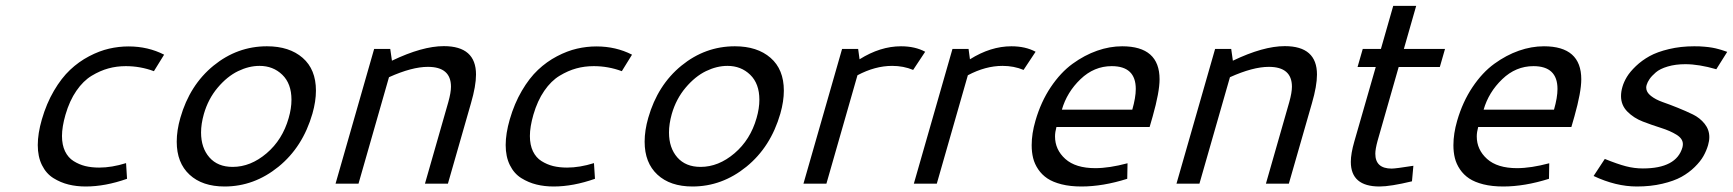

<svg xmlns="http://www.w3.org/2000/svg" viewBox="-20 -641 6047 670"><path d="M126 -224.1Q142.1 -279.8 168.2 -324.2Q194.3 -368.7 224.6 -397.2Q254.9 -425.8 290.8 -444.6Q326.7 -463.4 360.6 -471.2Q394.5 -479 428.7 -479Q496.6 -479 552.7 -450.2L517.1 -392.6Q469.7 -410.2 418.9 -410.2Q387.2 -410.2 358.4 -402.3Q329.6 -394.5 300 -376.7Q270.5 -358.9 246.6 -324.2Q222.7 -289.6 208.5 -240.7Q196.3 -198.2 196.3 -166.5Q196.3 -135.3 207 -113Q217.8 -90.8 236.8 -78.9Q255.9 -66.9 277.6 -61.5Q299.3 -56.2 326.2 -56.2Q370.1 -56.2 419.9 -71.8L423.3 -17.1Q347.2 9.8 279.3 9.8Q247.1 9.8 219.2 2.9Q191.4 -3.9 166.3 -19.5Q141.1 -35.2 126.5 -64.7Q111.8 -94.2 111.8 -134.8Q111.8 -174.8 126 -224.1Z M911.6 -479.5Q989.7 -479.5 1036.1 -439.2Q1082.5 -398.9 1082.5 -324.7Q1082.5 -287.6 1070.3 -244.6Q1036.6 -127.9 951.7 -59.1Q866.7 9.8 763.7 9.8Q686 9.8 641.4 -31.5Q596.7 -72.8 596.7 -146.5Q596.7 -186 609.4 -230Q642.1 -344.2 725.1 -411.9Q808.1 -479.5 911.6 -479.5ZM885.7 -411.1Q848.6 -411.1 810.8 -392.8Q772.9 -374.5 739.7 -335.2Q706.5 -295.9 691.4 -243.2Q681.6 -208.5 681.6 -178.7Q681.6 -125 710.7 -91.8Q739.7 -58.6 792 -58.6Q854.5 -58.6 910.2 -106Q965.8 -153.3 987.3 -229Q997.1 -262.7 997.1 -293Q997.1 -349.1 965.1 -380.1Q933.1 -411.1 885.7 -411.1Z M1285.6 -470.2H1341.8L1347.7 -429.2Q1453.6 -480 1528.8 -480Q1641.1 -480 1641.1 -380.9Q1641.1 -341.3 1623.5 -280.8L1543 0H1462.9L1544.4 -284.7Q1553.7 -317.9 1553.7 -338.4Q1553.7 -407.7 1473.1 -407.7Q1417.5 -407.7 1337.4 -371.6L1231 0H1150.9Z M1758.8 -224.1Q1774.9 -279.8 1801 -324.2Q1827.1 -368.7 1857.4 -397.2Q1887.7 -425.8 1923.6 -444.6Q1959.5 -463.4 1993.4 -471.2Q2027.3 -479 2061.5 -479Q2129.4 -479 2185.5 -450.2L2149.9 -392.6Q2102.5 -410.2 2051.8 -410.2Q2020 -410.2 1991.2 -402.3Q1962.4 -394.5 1932.9 -376.7Q1903.3 -358.9 1879.4 -324.2Q1855.5 -289.6 1841.3 -240.7Q1829.1 -198.2 1829.1 -166.5Q1829.1 -135.3 1839.8 -113Q1850.6 -90.8 1869.6 -78.9Q1888.7 -66.9 1910.4 -61.5Q1932.1 -56.2 1959 -56.2Q2002.9 -56.2 2052.7 -71.8L2056.2 -17.1Q1980 9.8 1912.1 9.8Q1879.9 9.8 1852.1 2.9Q1824.2 -3.9 1799.1 -19.5Q1773.9 -35.2 1759.3 -64.7Q1744.6 -94.2 1744.6 -134.8Q1744.6 -174.8 1758.8 -224.1Z M2544.4 -479.5Q2622.6 -479.5 2668.9 -439.2Q2715.3 -398.9 2715.3 -324.7Q2715.3 -287.6 2703.1 -244.6Q2669.4 -127.9 2584.5 -59.1Q2499.5 9.8 2396.5 9.8Q2318.8 9.8 2274.2 -31.5Q2229.5 -72.8 2229.5 -146.5Q2229.5 -186 2242.2 -230Q2274.9 -344.2 2357.9 -411.9Q2440.9 -479.5 2544.4 -479.5ZM2518.6 -411.1Q2481.4 -411.1 2443.6 -392.8Q2405.8 -374.5 2372.6 -335.2Q2339.4 -295.9 2324.2 -243.2Q2314.5 -208.5 2314.5 -178.7Q2314.5 -125 2343.5 -91.8Q2372.6 -58.6 2424.8 -58.6Q2487.3 -58.6 2543 -106Q2598.6 -153.3 2620.1 -229Q2629.9 -262.7 2629.9 -293Q2629.9 -349.1 2597.9 -380.1Q2565.9 -411.1 2518.6 -411.1Z M2979.5 -434.1Q3051.8 -479.5 3124 -479.5Q3173.3 -479.5 3208.5 -460.4L3166.5 -397Q3132.8 -411.1 3093.3 -411.1Q3033.7 -411.1 2972.2 -378.4L2863.8 0H2783.7L2918.5 -470.2H2974.6Z M3364.7 -434.1Q3437 -479.5 3509.3 -479.5Q3558.6 -479.5 3593.8 -460.4L3551.8 -397Q3518.1 -411.1 3478.5 -411.1Q3418.9 -411.1 3357.4 -378.4L3249 0H3168.9L3303.7 -470.2H3359.9Z M3896 -479.5Q4026.4 -479.5 4026.4 -364.3Q4026.4 -319.8 4002.4 -234.9L3991.7 -197.8H3666.5Q3661.6 -179.7 3661.6 -165Q3661.6 -118.7 3697.5 -86.4Q3733.4 -54.2 3802.2 -54.2Q3850.6 -54.2 3914.6 -71.3L3913.6 -17.1Q3828.6 9.8 3753.9 9.8Q3714.8 9.8 3684.6 2.2Q3654.3 -5.4 3635 -18.3Q3615.7 -31.2 3603 -50Q3590.3 -68.8 3585.2 -89.4Q3580.1 -109.9 3580.1 -134.3Q3580.1 -174.8 3593.3 -219.7Q3612.3 -285.6 3646.7 -336.9Q3681.2 -388.2 3722.9 -418.5Q3764.6 -448.7 3808.6 -464.1Q3852.5 -479.5 3896 -479.5ZM3859.4 -410.2Q3797.9 -410.2 3750.5 -364.7Q3703.1 -319.3 3685.5 -258.3H3931.2Q3943.4 -300.8 3943.4 -330.6Q3943.4 -410.2 3859.4 -410.2Z M4220.2 -470.2H4276.4L4282.2 -429.2Q4388.2 -480 4463.4 -480Q4575.7 -480 4575.7 -380.9Q4575.7 -341.3 4558.1 -280.8L4477.5 0H4397.5L4479 -284.7Q4488.3 -317.9 4488.3 -338.4Q4488.3 -407.7 4407.7 -407.7Q4352.1 -407.7 4272 -371.6L4165.5 0H4085.4Z M4907.2 -8.3Q4832 9.8 4793.9 9.8Q4693.8 9.8 4693.8 -76.2Q4693.8 -105 4706.1 -147.5L4780.8 -407.2H4717.3L4735.4 -470.2H4798.8L4841.8 -620.6H4921.9L4878.9 -470.2H5022.5L5004.4 -407.2H4860.8L4787.1 -149.4Q4779.3 -120.6 4779.3 -104.5Q4779.3 -52.7 4836.4 -52.7Q4850.1 -52.7 4912.1 -62.5Z M5367.7 -479.5Q5498 -479.5 5498 -364.3Q5498 -319.8 5474.1 -234.9L5463.4 -197.8H5138.2Q5133.3 -179.7 5133.3 -165Q5133.3 -118.7 5169.2 -86.4Q5205.1 -54.2 5273.9 -54.2Q5322.3 -54.2 5386.2 -71.3L5385.3 -17.1Q5300.3 9.8 5225.6 9.8Q5186.5 9.8 5156.2 2.2Q5126 -5.4 5106.7 -18.3Q5087.4 -31.2 5074.7 -50Q5062 -68.8 5056.9 -89.4Q5051.8 -109.9 5051.8 -134.3Q5051.8 -174.8 5064.9 -219.7Q5084 -285.6 5118.4 -336.9Q5152.8 -388.2 5194.6 -418.5Q5236.3 -448.7 5280.3 -464.1Q5324.2 -479.5 5367.7 -479.5ZM5331.1 -410.2Q5269.5 -410.2 5222.2 -364.7Q5174.8 -319.3 5157.2 -258.3H5402.8Q5415 -300.8 5415 -330.6Q5415 -410.2 5331.1 -410.2Z M5892.1 -479.5Q5902.3 -479.5 5911.1 -479.2Q5919.9 -479 5928.2 -478Q5936.5 -477.1 5942.1 -476.6Q5947.8 -476.1 5955.3 -474.6Q5962.9 -473.1 5966.3 -472.4Q5969.7 -471.7 5977.5 -469.5Q5985.4 -467.3 5987.1 -466.8Q5988.8 -466.3 5997.3 -463.4Q6005.9 -460.4 6007.3 -460L5969.2 -399.4Q5908.2 -417 5861.3 -417Q5826.7 -417 5799.6 -408.9Q5772.5 -400.9 5758.1 -388.4Q5743.7 -376 5736.3 -365.2Q5729 -354.5 5726.1 -344.7Q5724.6 -339.8 5724.6 -335Q5724.6 -319.3 5741 -306.4Q5757.3 -293.5 5781.7 -284.9Q5806.2 -276.4 5834.7 -264.9Q5863.3 -253.4 5887.7 -241.5Q5912.1 -229.5 5928.5 -209Q5944.8 -188.5 5944.8 -162.6Q5944.8 -149.4 5940.4 -134.3Q5934.6 -114.7 5924.3 -96.4Q5914.1 -78.1 5894 -58.3Q5874 -38.6 5847.7 -23.9Q5821.3 -9.3 5780.8 0.2Q5740.2 9.8 5691.9 9.8Q5618.7 9.8 5541 -26.9L5580.1 -86.4Q5624.5 -68.4 5653.8 -60.8Q5683.1 -53.2 5712.9 -53.2Q5830.1 -53.2 5851.1 -127Q5852.5 -132.8 5852.5 -138.2Q5852.5 -157.2 5830.3 -170.9Q5808.1 -184.6 5776.4 -194.6Q5744.6 -204.6 5712.9 -216.8Q5681.2 -229 5658.9 -251.5Q5636.7 -273.9 5636.7 -305.7Q5636.7 -321.3 5641.6 -337.9Q5646.5 -355 5657.2 -372.8Q5668 -390.6 5688.7 -410.4Q5709.5 -430.2 5736.3 -445.1Q5763.2 -460 5804 -469.7Q5844.7 -479.5 5892.1 -479.5Z"/></svg>

Font: Cantarell
Style: Italic
Weight: 400
Italic angle: -16°
Designer: Dave Crossland
Version: Version 1.004